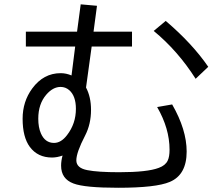

<svg xmlns="http://www.w3.org/2000/svg" viewBox="-20 -845 1040 899"><path d="M357.9 -824.7 434.1 -817.9 418 -696.8H598.1V-627H409.2L382.8 -435.1Q406.2 -391.1 406.2 -330.6Q406.2 -263.7 378.4 -210Q337.4 -130.9 337.4 -94.2Q337.4 -58.1 389.2 -48.3Q438 -38.6 537.6 -38.6Q670.4 -38.6 723.6 -59.1Q754.4 -70.3 765.1 -92.8Q773.9 -110.8 773.9 -144Q773.9 -243.2 715.8 -343.8L786.1 -356Q854 -237.8 854 -135.3Q854 -26.4 774.9 6.8Q710.4 34.2 533.2 34.2Q376.5 34.2 324.2 14.2Q266.1 -7.3 266.1 -69.3Q266.1 -91.8 272.9 -116.7Q247.1 -107.4 223.6 -107.4Q156.7 -107.4 119.6 -157.2Q85.9 -203.1 85.9 -289.1Q85.9 -369.6 130.9 -430.7Q183.6 -502.4 264.2 -502.4Q289.6 -502.4 314.9 -491.7L332 -627H101.1V-696.8H340.8ZM263.7 -438Q228 -438 196.8 -401.9Q159.2 -358.4 159.2 -289.1Q159.2 -249 171.4 -220.7Q190.9 -175.8 232.9 -175.8Q266.1 -175.8 293.9 -212.4Q335.4 -266.1 335.4 -335.4Q335.4 -395.5 304.2 -422.9Q286.6 -438 263.7 -438ZM896 -476.1Q813 -606.9 699.7 -700.2L755.9 -747.1Q880.4 -641.1 955.1 -532.2Z"/></svg>

Font: BIZ UDGothic
Style: Regular
Weight: 400
Monospace: yes
Designer: TypeBank Co., Ltd.
Foundry: Morisawa Inc.
Version: Version 1.05